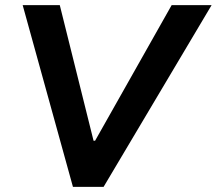

<svg xmlns="http://www.w3.org/2000/svg" viewBox="-20 -725 841 745"><path d="M263 0 68 -705H212L343 -179H349L646 -705H801L382 0Z"/></svg>

Font: Nunito Sans 6pt
Style: Bold Italic
Weight: 700
Italic angle: -9°
Version: Version 3.101;gftools[0.9.27]